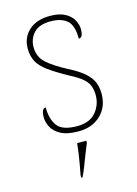

<svg xmlns="http://www.w3.org/2000/svg" viewBox="-116 -606 638 891"><g transform="rotate(-15 202.5 -160.5)"><path d="M206 10Q150 10 119.5 -7Q89 -24 77 -48.5Q65 -73 65 -95Q65 -109 67.5 -118.5Q70 -128 74.5 -132.5Q79 -137 86 -137Q86 -80 110.5 -47.5Q135 -15 206 -15Q265 -15 295 -50Q325 -85 325 -132Q325 -156 318 -175.5Q311 -195 290.5 -213Q270 -231 229 -252Q171 -284 137.5 -308.5Q104 -333 90 -359.5Q76 -386 76 -422Q76 -475 113 -508.5Q150 -542 214 -542Q259 -542 286.5 -527Q314 -512 326 -489.5Q338 -467 338 -445Q338 -426 333 -415.5Q328 -405 317 -405Q317 -470 289 -493.5Q261 -517 211 -517Q156 -517 130 -489.5Q104 -462 104 -421Q104 -374 137 -344.5Q170 -315 231 -283Q282 -257 308 -233.5Q334 -210 343.5 -185.5Q353 -161 353 -131Q353 -68 312 -29Q271 10 206 10ZM161 208Q166 183 170.5 157.5Q175 132 178.5 107.5Q182 83 184 61H228V71Q219 92 208.5 119.5Q198 147 187.5 174Q177 201 167 221H161Z"/></g></svg>

Font: Noto Serif Khmer Thin
Style: Regular
Weight: 250
Version: Version 2.003